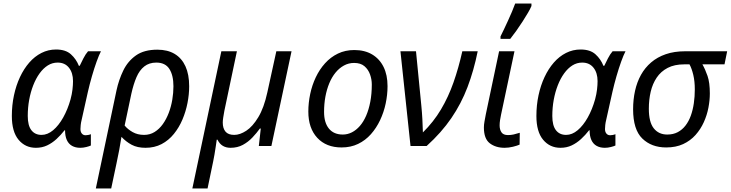

<svg xmlns="http://www.w3.org/2000/svg" viewBox="-20 -826 4133 1086"><path d="M183 10Q123 10 85 -35.5Q47 -81 47 -170Q47 -231 59 -287Q71 -343 93 -390Q115 -437 145.5 -472Q176 -507 214.5 -526.5Q253 -546 297 -546Q351 -546 381 -519Q411 -492 426 -454H431Q439 -471 451.5 -495.5Q464 -520 478 -536H551Q540 -515 526.5 -477.5Q513 -440 500 -395Q487 -350 477 -306L442 -149Q438 -133 436.5 -119Q435 -105 435 -96Q435 -80 443 -70.5Q451 -61 464 -61Q470 -61 478.5 -62.5Q487 -64 494 -67V-3Q486 1 468.5 5.5Q451 10 434 10Q407 10 387.5 -1Q368 -12 358 -34Q348 -56 348 -89H345Q324 -62 299.5 -39.5Q275 -17 246.5 -3.5Q218 10 183 10ZM215 -63Q249 -63 280.5 -89.5Q312 -116 337.5 -161.5Q363 -207 379 -264Q387 -294 390 -320Q393 -346 393 -367Q393 -414 370 -443Q347 -472 306 -472Q276 -472 250.5 -456Q225 -440 204 -411Q183 -382 168 -343.5Q153 -305 145 -261Q137 -217 137 -170Q137 -116 157.5 -89.5Q178 -63 215 -63Z M639 -315Q652 -375 677.5 -427.5Q703 -480 749 -512.5Q795 -545 870 -545Q928 -545 968 -521Q1008 -497 1029 -451Q1050 -405 1050 -338Q1050 -292 1040.5 -243.5Q1031 -195 1012 -150Q993 -105 963.5 -68.5Q934 -32 894 -11Q854 10 803 10Q757 10 725 -7Q693 -24 667 -52Q661 -13 654.5 21.5Q648 56 639 98L609 240H522ZM795 -63Q828 -63 854.5 -79.5Q881 -96 901 -124Q921 -152 934.5 -187.5Q948 -223 954.5 -262Q961 -301 961 -338Q961 -400 938 -436Q915 -472 864 -472Q824 -472 796.5 -450.5Q769 -429 752 -389.5Q735 -350 723 -296L685 -116Q702 -95 730 -79Q758 -63 795 -63Z M1068 240 1232 -536H1320L1249 -199Q1245 -177 1242.5 -160.5Q1240 -144 1240 -133Q1240 -100 1255.5 -81.5Q1271 -63 1305 -63Q1337 -63 1373 -86.5Q1409 -110 1441 -163Q1473 -216 1492 -303L1543 -536H1629L1515 0H1444L1455 -99H1450Q1432 -74 1408 -48.5Q1384 -23 1353.5 -6.5Q1323 10 1284 10Q1259 10 1240.5 -1Q1222 -12 1210 -36H1206Q1204 -22 1200.5 2Q1197 26 1193 49Q1189 72 1186 86L1154 240Z M1912 8Q1825 8 1774.5 -46.5Q1724 -101 1724 -195Q1724 -244 1734.5 -294Q1745 -344 1766 -388.5Q1787 -433 1818.5 -468Q1850 -503 1891.5 -523Q1933 -543 1984 -543Q2043 -543 2085 -518Q2127 -493 2149.5 -447.5Q2172 -402 2172 -339Q2172 -290 2161.5 -240.5Q2151 -191 2130 -146.5Q2109 -102 2078 -67Q2047 -32 2005.5 -12Q1964 8 1912 8ZM1919 -65Q1946 -65 1970.5 -77.5Q1995 -90 2015.5 -113.5Q2036 -137 2051 -171.5Q2066 -206 2074.5 -250.5Q2083 -295 2083 -348Q2083 -377 2073 -405Q2063 -433 2041.5 -451.5Q2020 -470 1983 -470Q1952 -470 1925.5 -455.5Q1899 -441 1878 -415.5Q1857 -390 1842.5 -355Q1828 -320 1820.5 -279Q1813 -238 1813 -193Q1813 -132 1840.5 -98.5Q1868 -65 1919 -65Z M2302 0 2245 -536H2333L2363 -230Q2367 -190 2369 -152.5Q2371 -115 2372 -77Q2432 -136 2474 -206.5Q2516 -277 2545 -359.5Q2574 -442 2595 -536H2682Q2660 -427 2624.5 -333.5Q2589 -240 2533 -158Q2477 -76 2393 0Z M2834 10Q2784 10 2750.5 -15.5Q2717 -41 2717 -105Q2717 -121 2720.5 -139.5Q2724 -158 2728 -180L2803 -536H2890L2814 -177Q2811 -163 2808.5 -147Q2806 -131 2806 -117Q2806 -93 2816.5 -77.5Q2827 -62 2853 -62Q2870 -62 2885.5 -65.5Q2901 -69 2920 -75L2919 -8Q2906 -2 2881.5 4Q2857 10 2834 10ZM2811 -620Q2820 -638 2831.5 -662Q2843 -686 2854.5 -711.5Q2866 -737 2876.5 -761.5Q2887 -786 2894 -806H2986V-792Q2980 -777 2966.5 -754Q2953 -731 2936 -704.5Q2919 -678 2900.5 -652Q2882 -626 2866 -606H2811Z M3150 10Q3090 10 3052 -35.5Q3014 -81 3014 -170Q3014 -231 3026 -287Q3038 -343 3060 -390Q3082 -437 3112.5 -472Q3143 -507 3181.5 -526.5Q3220 -546 3264 -546Q3318 -546 3348 -519Q3378 -492 3393 -454H3398Q3406 -471 3418.5 -495.5Q3431 -520 3445 -536H3518Q3507 -515 3493.5 -477.5Q3480 -440 3467 -395Q3454 -350 3444 -306L3409 -149Q3405 -133 3403.5 -119Q3402 -105 3402 -96Q3402 -80 3410 -70.5Q3418 -61 3431 -61Q3437 -61 3445.5 -62.5Q3454 -64 3461 -67V-3Q3453 1 3435.5 5.5Q3418 10 3401 10Q3374 10 3354.5 -1Q3335 -12 3325 -34Q3315 -56 3315 -89H3312Q3291 -62 3266.5 -39.5Q3242 -17 3213.5 -3.5Q3185 10 3150 10ZM3182 -63Q3216 -63 3247.5 -89.5Q3279 -116 3304.5 -161.5Q3330 -207 3346 -264Q3354 -294 3357 -320Q3360 -346 3360 -367Q3360 -414 3337 -443Q3314 -472 3273 -472Q3243 -472 3217.5 -456Q3192 -440 3171 -411Q3150 -382 3135 -343.5Q3120 -305 3112 -261Q3104 -217 3104 -170Q3104 -116 3124.5 -89.5Q3145 -63 3182 -63Z M3748 8Q3665 8 3613 -42.5Q3561 -93 3561 -208Q3561 -263 3572 -312.5Q3583 -362 3605.5 -402.5Q3628 -443 3663 -473Q3698 -503 3746 -519.5Q3794 -536 3855 -536H4093L4078 -462H3953Q3969 -434 3982 -396.5Q3995 -359 3995 -297Q3995 -259 3987 -217Q3979 -175 3961 -135Q3943 -95 3914 -62.5Q3885 -30 3844 -11Q3803 8 3748 8ZM3754 -65Q3788 -65 3813.5 -78.5Q3839 -92 3857.5 -116Q3876 -140 3887.5 -172Q3899 -204 3904.5 -242Q3910 -280 3910 -320Q3910 -366 3901.5 -402Q3893 -438 3880 -462H3850Q3795 -462 3756.5 -442Q3718 -422 3694.5 -387Q3671 -352 3660.5 -307Q3650 -262 3650 -211Q3650 -135 3678 -100Q3706 -65 3754 -65Z"/></svg>

Font: Noto Sans Display
Style: Italic
Weight: 400
Italic angle: -12°
Designer: Monotype Design Team
Foundry: Monotype Imaging Inc.
Version: Version 2.003